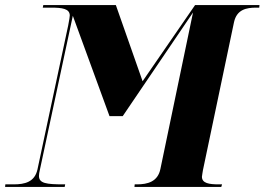

<svg xmlns="http://www.w3.org/2000/svg" viewBox="-55 -734 1039 754"><path d="M-35 0H199L201 -10H194C127 -10 98 -14 98 -43C98 -48 99 -58 102 -69L231 -672L375 -278H427L703 -685L575 -71C565 -20 524 -10 483 -10H474L473 0H814L817 -10H804C767 -10 738 -14 738 -40C738 -45 741 -57 742 -66L864 -647C875 -697 913 -704 951 -704H963L964 -714H711L505 -415L400 -714H115L113 -704H146C189 -704 219 -700 219 -673C219 -667 217 -658 213 -635L92 -68C81 -19 42 -10 -1 -10H-34Z"/></svg>

Font: Noto Serif Display SemiCondensed ExtraBold
Style: Italic
Weight: 800
Width: 4
Italic angle: -12°
Designer: Monotype Design Team
Foundry: Monotype Imaging Inc.
Version: Version 2.009